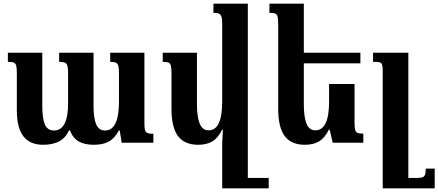

<svg xmlns="http://www.w3.org/2000/svg" viewBox="-20 -780 2395 1049"><path d="M769 -492V-108Q769 -82 772 -70Q775 -58 785 -53.5Q795 -49 818 -49V0H645L634 -67H629Q608 -26 576 -7.5Q544 11 492 11Q441 11 409 -8Q377 -27 362 -68H357Q338 -26 303 -7.5Q268 11 216 11Q144 11 108 -35Q72 -81 72 -178V-381Q72 -409 68.5 -421.5Q65 -434 55 -438Q45 -442 23 -442V-492H211V-203Q211 -134 225 -100.5Q239 -67 275 -67Q314 -67 333 -105Q352 -143 352 -212V-378Q352 -407 348.5 -420Q345 -433 335 -437.5Q325 -442 303 -442V-492H491V-203Q491 -134 505.5 -100.5Q520 -67 554 -67Q630 -67 630 -225V-381Q630 -408 626.5 -420.5Q623 -433 613 -437.5Q603 -442 582 -442V-492Z M1448 192V249H1266H1194V-1Q1196 -47 1198 -72H1194Q1172 -27 1141 -8Q1110 11 1063 11Q988 11 952.5 -36.5Q917 -84 917 -185V-377Q917 -407 914 -420Q911 -433 901.5 -437.5Q892 -442 869 -442V-492H1056V-211Q1056 -141 1071 -104.5Q1086 -68 1120 -68Q1194 -68 1194 -225V-649Q1194 -676 1190 -688.5Q1186 -701 1176.5 -705.5Q1167 -710 1146 -710V-760H1334V192Z M1965 -50V0H1798L1781 -72H1777Q1755 -27 1724 -8Q1693 11 1646 11Q1571 11 1535.5 -36.5Q1500 -84 1500 -185V-645Q1500 -675 1497 -688Q1494 -701 1484.5 -705.5Q1475 -710 1452 -710V-760H1640V-492H1949V-434H1640V-211Q1640 -141 1654.5 -104.5Q1669 -68 1703 -68Q1778 -68 1778 -225V-321H1917V-110Q1917 -82 1920.5 -70Q1924 -58 1933.5 -54Q1943 -50 1965 -50Z M2355 249H2071V-394Q2071 -425 2064 -433.5Q2057 -442 2031 -442H2018V-492H2211V192H2259Q2289 192 2297.5 183Q2306 174 2306 141H2355Z"/></svg>

Font: Noto Serif Armenian SmBd Narrow
Style: Regular
Weight: 600
Width: 4
Designer: Monotype Design team
Foundry: Monotype Imaging Inc.
Version: Version 1.000